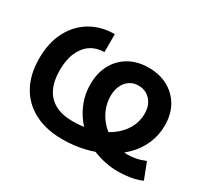

<svg xmlns="http://www.w3.org/2000/svg" viewBox="-145 -975 1331 1224"><g transform="rotate(30 520.5 -363.5)"><path d="M831.5 10.7Q787.1 10.7 741 1.2Q694.8 -8.3 651.1 -26.1Q607.4 -43.9 570.8 -68.8Q523.4 -105 485.8 -153.3Q448.2 -201.7 427 -260Q405.8 -318.4 405.8 -382.8Q405.8 -467.3 439.7 -529.5Q473.6 -591.8 534.7 -626.5Q595.7 -661.1 676.8 -661.1Q758.3 -661.1 819.3 -627.4Q880.4 -593.8 914.6 -533.9Q948.7 -474.1 948.7 -394Q948.7 -319.8 921.1 -256.8Q893.6 -193.8 844 -144.5Q794.4 -95.2 728.5 -60.5Q662.6 -25.9 585.4 -7.8Q508.3 10.3 425.8 10.3Q307.1 10.3 220.7 -34.2Q134.3 -78.6 87.6 -162.1Q41 -245.6 41 -363.3Q41 -480 85.2 -564Q129.4 -647.9 206.3 -692.9Q283.2 -737.8 381.3 -737.8V-605.5Q325.2 -605.5 282.7 -577.6Q240.2 -549.8 216.1 -495.6Q191.9 -441.4 191.9 -363.3Q191.9 -286.1 217.8 -232.2Q243.7 -178.2 295.7 -150.1Q347.7 -122.1 425.8 -122.1Q507.3 -122.1 575.4 -142.3Q643.6 -162.6 693.8 -199.2Q744.1 -235.8 772 -285.4Q799.8 -335 799.8 -394Q799.8 -434.6 783.9 -465.1Q768.1 -495.6 740.5 -512.7Q712.9 -529.8 676.8 -529.8Q641.1 -529.8 613.5 -511.5Q585.9 -493.2 570.3 -460.4Q554.7 -427.7 554.7 -384.3Q554.7 -331.5 575.4 -283.2Q596.2 -234.9 634 -197.8Q671.9 -160.6 721.7 -140.1Q745.6 -123 772.9 -118.2Q800.3 -113.3 834.5 -113.3Q862.8 -113.3 893.8 -118.9Q924.8 -124.5 962.9 -140.1L1008.8 -21Q983.9 -9.3 952.6 -2.2Q921.4 4.9 889.9 7.8Q858.4 10.7 831.5 10.7Z"/></g></svg>

Font: Inter 20pt
Style: Bold
Weight: 700
Version: Version 4.001;git-66647c0bb